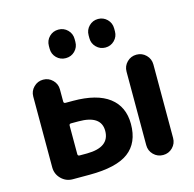

<svg xmlns="http://www.w3.org/2000/svg" viewBox="-109 -881 980 971"><g transform="rotate(-15 381.5 -396.0)"><path d="M209 -413.1Q209 -403.3 218.8 -403.3H257.8Q382.8 -403.3 446.8 -354.5Q510.7 -305.7 510.7 -214.8Q510.7 -116.2 446.8 -68.4Q382.8 -20.5 242.2 -20.5H154.3Q119.1 -20.5 94.2 -45.4Q69.3 -70.3 69.3 -105.5V-476.6Q69.3 -504.9 89.8 -525.4Q110.4 -545.9 139.2 -545.9Q168 -545.9 188.5 -525.4Q209 -504.9 209 -476.6ZM376 -214.8Q376 -295.9 257.8 -295.9H218.8Q209 -295.9 209 -286.1V-137.7Q209 -127.9 218.8 -127.9H257.8Q376 -128.9 376 -214.8ZM557.6 -90.8V-475.6Q557.6 -504.9 578.1 -525.4Q598.6 -545.9 627.9 -545.9Q657.2 -545.9 677.7 -525.4Q698.2 -504.9 698.2 -475.6V-90.8Q698.2 -61.5 677.7 -41Q657.2 -20.5 627.9 -20.5Q598.6 -20.5 578.1 -41Q557.6 -61.5 557.6 -90.8ZM211.9 -688.5V-703.1Q211.9 -731.4 231.4 -751Q251 -770.5 279.3 -770.5Q307.6 -770.5 327.1 -751Q346.7 -731.4 346.7 -703.1V-688.5Q346.7 -660.2 327.1 -640.6Q307.6 -621.1 279.3 -621.1Q251 -621.1 231.4 -640.6Q211.9 -660.2 211.9 -688.5ZM419.9 -687.5V-703.1Q419.9 -731.4 439.5 -751Q459 -770.5 486.8 -770.5Q514.6 -770.5 534.2 -751Q553.7 -731.4 553.7 -703.1V-687.5Q553.7 -660.2 534.2 -640.6Q514.6 -621.1 486.8 -621.1Q459 -621.1 439.5 -640.6Q419.9 -660.2 419.9 -687.5Z"/></g></svg>

Font: Gen Jyuu GothicX Bold
Style: Bold
Weight: 700
Designer: Ryoko NISHIZUKA (kana &amp; ideographs); Paul D. Hunt (Latin, Greek &amp; Cyrillic); Wenlong ZHANG (bopomofo); Sandoll C
Version: Version 1.058.20140828